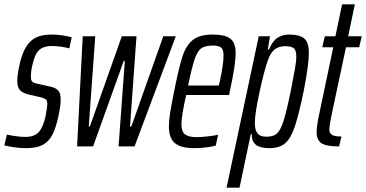

<svg xmlns="http://www.w3.org/2000/svg" viewBox="-37 -678 1695 889"><path d="M-17 -5 -5 -55Q5 -52 32 -48Q59 -44 80 -44Q122 -44 142.5 -66.5Q163 -89 174 -140Q182 -184 182 -195Q182 -212 175.5 -217.5Q169 -223 154 -227L97 -240Q68 -247 55.5 -260.5Q43 -274 43 -301Q43 -330 52 -372Q64 -429 83.5 -460.5Q103 -492 131 -505Q159 -518 203 -518Q228 -518 253.5 -514Q279 -510 295 -505L284 -454Q271 -458 247.5 -461.5Q224 -465 202 -465Q165 -465 144.5 -446.5Q124 -428 113 -377Q106 -348 106 -324Q106 -307 112 -300.5Q118 -294 133 -291L196 -277Q220 -272 232 -259.5Q244 -247 244 -218Q244 -189 234 -142Q222 -86 205.5 -54Q189 -22 160.5 -7Q132 8 83 8Q56 8 26.5 3.5Q-3 -1 -17 -5Z M320 0 346 -510H404L374 -92H379L527 -510H595L565 -92H571L719 -510H777L586 0H512L541 -396H536L394 0Z M745 -92Q745 -119 750.5 -154Q756 -189 769 -254Q791 -365 808 -417Q825 -469 856.5 -493.5Q888 -518 947 -518Q1005 -518 1029.5 -499Q1054 -480 1054 -433Q1054 -377 1027 -255L1024 -238H825Q803 -141 803 -102Q803 -69 819.5 -56Q836 -43 873 -43Q893 -43 924.5 -46.5Q956 -50 973 -54L962 -4Q946 1 918 4.5Q890 8 864 8Q801 8 773 -15Q745 -38 745 -92ZM976 -282 982 -307Q998 -381 998 -422Q998 -449 986.5 -458Q975 -467 949 -467Q914 -467 896 -455Q878 -443 865 -406Q852 -369 834 -282Z M1161 -510H1213L1203 -448H1208Q1225 -489 1248.5 -503.5Q1272 -518 1300 -518Q1350 -518 1371.5 -500Q1393 -482 1393 -434Q1393 -376 1369 -256Q1346 -145 1327.5 -90.5Q1309 -36 1282.5 -14Q1256 8 1210 8Q1168 8 1148 -7.5Q1128 -23 1129 -56H1124L1072 191H1012ZM1309 -255 1314 -282Q1323 -327 1329 -361.5Q1335 -396 1335 -414Q1335 -445 1323.5 -454.5Q1312 -464 1283 -464Q1253 -464 1234 -448.5Q1215 -433 1203 -398Q1186 -350 1164.5 -251Q1143 -152 1143 -109Q1143 -75 1155.5 -60Q1168 -45 1196 -45Q1228 -45 1244.5 -59Q1261 -73 1275 -115.5Q1289 -158 1309 -255Z M1429 -66Q1429 -97 1444 -164L1506 -459H1455L1467 -510H1516L1547 -658H1606L1575 -510H1638L1626 -459H1565L1500 -154Q1488 -99 1488 -77Q1488 -62 1499.5 -54Q1511 -46 1544 -46L1533 0Q1472 0 1450.5 -15.5Q1429 -31 1429 -66Z"/></svg>

Font: Saira Ultra Condensed
Style: Italic
Weight: 400
Width: 1
Italic angle: -12°
Designer: Hector Gatti with collaboration of the Omnibus-Type team
Foundry: Omnibus-Type
Version: Version 1.001; ttfautohint (v1.8)